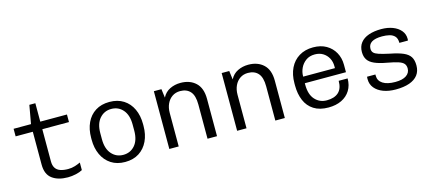

<svg xmlns="http://www.w3.org/2000/svg" viewBox="-52 -1153 3703 1641"><g transform="rotate(-15 1800.0 -332.0)"><path d="M393 10Q307 10 255 -28.5Q203 -67 203 -153V-444H51V-511H205L234 -674H287V-511H523V-444H287V-159Q287 -123 301.5 -100.5Q316 -78 344.5 -68Q373 -58 413 -58Q446 -58 474 -67Q502 -76 523 -86V-19Q500 -6 464 2Q428 10 393 10Z M900 10Q828 10 776.5 -23.5Q725 -57 698 -115.5Q671 -174 671 -248V-264Q671 -340 698 -398Q725 -456 776.5 -488.5Q828 -521 900 -521Q973 -521 1024.5 -488Q1076 -455 1103 -397Q1130 -339 1130 -264V-248Q1130 -172 1102.5 -114Q1075 -56 1024 -23Q973 10 900 10ZM900 -53Q963 -53 1003 -99Q1043 -145 1043 -229V-283Q1043 -367 1003 -413Q963 -459 900 -459Q838 -459 797.5 -413Q757 -367 757 -283V-229Q757 -145 797.5 -99Q838 -53 900 -53Z M1292 0V-511H1359L1369 -434Q1392 -479 1435 -500Q1478 -521 1529 -521Q1612 -521 1663 -473.5Q1714 -426 1714 -330V0H1630V-303Q1630 -382 1598 -418Q1566 -454 1508 -454Q1468 -454 1438 -433.5Q1408 -413 1391.5 -377.5Q1375 -342 1375 -296V0Z M1892 0V-511H1959L1969 -434Q1992 -479 2035 -500Q2078 -521 2129 -521Q2212 -521 2263 -473.5Q2314 -426 2314 -330V0H2230V-303Q2230 -382 2198 -418Q2166 -454 2108 -454Q2068 -454 2038 -433.5Q2008 -413 1991.5 -377.5Q1975 -342 1975 -296V0Z M2699 10Q2621 10 2570 -22.5Q2519 -55 2494.5 -113Q2470 -171 2470 -246V-265Q2470 -342 2498 -399.5Q2526 -457 2578.5 -489Q2631 -521 2702 -521Q2770 -521 2818.5 -493Q2867 -465 2893.5 -417Q2920 -369 2920 -309V-243H2556V-229Q2556 -143 2597 -98Q2638 -53 2701 -53Q2768 -53 2804.5 -86Q2841 -119 2841 -188H2920Q2920 -127 2892.5 -82.5Q2865 -38 2815.5 -14Q2766 10 2699 10ZM2557 -301H2838V-318Q2838 -358 2821 -389.5Q2804 -421 2773.5 -440Q2743 -459 2701 -459Q2654 -459 2622 -435.5Q2590 -412 2573.5 -377Q2557 -342 2557 -305Z M3294 10Q3232 10 3184.5 -8Q3137 -26 3110 -59Q3083 -92 3083 -136Q3083 -139 3083 -145.5Q3083 -152 3084 -159H3158V-148Q3158 -103 3197 -78Q3236 -53 3307 -53Q3371 -53 3404.5 -76Q3438 -99 3438 -138Q3438 -163 3425 -179.5Q3412 -196 3378 -207.5Q3344 -219 3282 -230Q3214 -242 3173 -260Q3132 -278 3114 -305.5Q3096 -333 3096 -374Q3096 -422 3121.5 -455Q3147 -488 3194.5 -504.5Q3242 -521 3306 -521Q3362 -521 3406.5 -504Q3451 -487 3477 -456Q3503 -425 3503 -383Q3503 -381 3503 -377Q3503 -373 3501 -367H3426Q3426 -406 3408 -425.5Q3390 -445 3361 -452Q3332 -459 3297 -459Q3174 -459 3174 -381Q3174 -360 3186.5 -346.5Q3199 -333 3231 -322.5Q3263 -312 3323 -299Q3396 -285 3438.5 -266.5Q3481 -248 3499 -219Q3517 -190 3517 -144Q3517 -93 3491 -59Q3465 -25 3415.5 -7.5Q3366 10 3294 10Z"/></g></svg>

Font: Chivo Mono Light
Style: Regular
Weight: 300
Monospace: yes
Designer: Hector Gatti
Foundry: Omnibus-Type
Version: Version 1.008